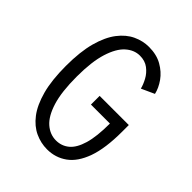

<svg xmlns="http://www.w3.org/2000/svg" viewBox="-201 -824 952 952"><g transform="rotate(45 275.0 -347.5)"><path d="M290 11Q246 11 205.5 -7.8Q165 -26.5 133 -68.2Q101 -110 82.2 -178.8Q63.5 -247.5 63.5 -348Q63.5 -447.5 82.2 -516Q101 -584.5 133.2 -626.5Q165.5 -668.5 205.8 -687.2Q246 -706 288.5 -706Q342 -706 380.8 -684Q419.5 -662 443 -628.8Q466.5 -595.5 474 -562L406 -531Q400.5 -553.5 386.5 -579.8Q372.5 -606 348 -624.8Q323.5 -643.5 287.5 -643.5Q247.5 -643.5 213.8 -613.5Q180 -583.5 159.5 -518.2Q139 -453 139 -348Q139 -241.5 159.2 -176.2Q179.5 -111 213.8 -81.2Q248 -51.5 290 -51.5Q329 -51.5 358.2 -75.5Q387.5 -99.5 403.8 -154.2Q420 -209 420 -300H287V-361H491.5V-315Q491.5 -198 465.8 -126.2Q440 -54.5 394.2 -21.8Q348.5 11 290 11Z"/></g></svg>

Font: Trispace SemiCondensed Light
Style: Regular
Weight: 300
Width: 4
Designer: Tyler Finck
Foundry: Etcetera Type Company
Version: Version 1.210; ttfautohint (v1.8.3)